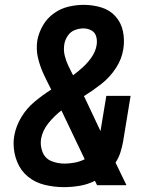

<svg xmlns="http://www.w3.org/2000/svg" viewBox="-20 -763 616 791"><path d="M243 8Q275 8 308 2.5Q341 -3 371 -18L380 0H501L456 -93Q469 -113 476 -135Q483 -157 487 -179L518 -368H418L394 -223L328 -363Q326 -365 326 -367Q363 -390 398 -417.5Q433 -445 457.5 -482.5Q482 -520 488 -561Q494 -598 486.5 -634Q479 -670 455.5 -696Q432 -722 397 -732.5Q362 -743 325 -743Q294 -743 262 -735.5Q230 -728 202 -708Q174 -688 157 -658.5Q140 -629 134 -598Q128 -560 136.5 -524.5Q145 -489 160 -457Q175 -425 191 -394Q155 -371 122.5 -344Q90 -317 68 -280.5Q46 -244 39 -205Q36 -189 36 -172Q36 -132 51 -95.5Q66 -59 95.5 -35Q125 -11 164 -1.5Q203 8 243 8ZM281 -453Q271 -472 261.5 -492Q252 -512 246.5 -534.5Q241 -557 245 -581Q248 -599 259 -615.5Q270 -632 288 -639Q306 -646 324 -646Q342 -646 357 -637.5Q372 -629 376.5 -612Q381 -595 378 -577Q374 -552 358.5 -529Q343 -506 323 -487.5Q303 -469 281 -453ZM246 -89Q217 -89 191.5 -99.5Q166 -110 155.5 -136Q145 -162 149 -190Q155 -225 179 -255Q203 -285 233 -308L329 -107Q309 -97 287.5 -93Q266 -89 246 -89Z"/></svg>

Font: Iosevka Sparkle SmBdObl
Style: Regular
Weight: 600
Italic angle: -9°
Designer: Belleve Invis
Foundry: Belleve Invis
Version: Version 4.5.0; ttfautohint (v1.8.3)